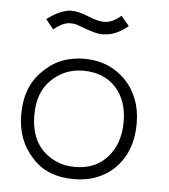

<svg xmlns="http://www.w3.org/2000/svg" viewBox="-46 -608 579 658"><g transform="rotate(5 243.5 -279.0)"><path d="M168 -523Q142 -519 117 -497L90 -530Q129 -560 165 -566H176Q199 -566 232.5 -552Q266 -538 288 -538Q317 -538 346 -564L374 -531Q336 -499 299 -496H294L289 -495Q273 -495 256.5 -499.5Q240 -504 221.5 -511Q203 -518 194 -521Q187 -523 174 -523ZM232 -406Q299 -406 347.5 -371.5Q396 -337 416 -282Q430 -247 430 -200Q430 -129 398.5 -79Q367 -29 313 -7Q277 8 232 8Q139 8 88 -50Q33 -108 33 -198Q33 -291 88 -346Q145 -406 232 -406ZM232 -365Q167 -365 121 -319Q78 -276 78 -200Q78 -86 169 -46Q196 -34 232 -34Q286 -34 322 -61Q358 -88 374 -133Q385 -164 385 -202Q385 -276 344 -320.5Q303 -365 232 -365Z"/></g></svg>

Font: Bhavuka
Style: Regular
Weight: 400
Version: 2.94.0; ttfautohint (v1.2) -l 7 -r 28 -G 50 -x 13 -D deva -f